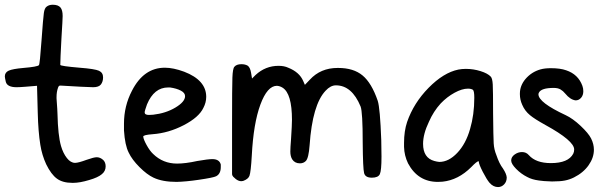

<svg xmlns="http://www.w3.org/2000/svg" viewBox="-68 -758 2523 798"><path d="M126 -730.5Q135.7 -738.3 151.4 -738.3Q173.8 -738.3 183.6 -726.6Q192.4 -715.8 192.4 -691.4Q192.4 -677.7 187.5 -600.6Q182.6 -510.7 182.6 -488.3Q182.6 -483.4 262.7 -476.6Q326.2 -471.7 343.3 -463.9Q360.4 -456.1 360.4 -436.5Q360.4 -418.9 351.6 -407.2Q342.8 -395.5 319.3 -395.5Q316.4 -395.5 268.6 -397.5Q189.5 -401.4 183.6 -402.3H181.6Q175.8 -402.3 172.9 -392.6Q167 -376 167 -354.5Q167 -351.6 167 -348.6Q170.9 -295.9 170.9 -285.2Q172.9 -195.3 185.5 -151.4Q194.3 -121.1 210 -101.1Q225.6 -81.1 244.1 -81.1Q257.8 -81.1 292 -93.8Q322.3 -104.5 334 -104.5Q348.6 -104.5 361.3 -92.8Q371.1 -83 371.1 -66.4Q371.1 -46.9 355.5 -34.2Q339.8 -20.5 302.7 -9.8Q263.7 2 236.3 2H232.4Q192.4 2 168.5 -15.6Q144.5 -33.2 124 -75.2Q106.4 -113.3 99.6 -156.2Q90.8 -210.9 88.9 -289.1L85.9 -401.4L38.1 -397.5Q13.7 -395.5 1 -395.5Q-38.1 -395.5 -43.9 -418Q-47.9 -435.5 -47.9 -440.4Q-47.9 -457 -31.7 -464.4Q-15.6 -471.7 29.3 -475.6Q87.9 -480.5 93.8 -487.3Q97.7 -492.2 104.5 -588.9Q111.3 -683.6 114.3 -704.1Q117.2 -724.6 126 -730.5Z M480.5 -380.9Q529.3 -476.6 617.2 -476.6Q652.3 -476.6 697.3 -460Q789.1 -424.8 789.1 -355.5Q789.1 -332 777.3 -309.6Q758.8 -270.5 695.8 -237.8Q632.8 -205.1 566.4 -200.2Q527.3 -197.3 527.3 -190.4Q528.3 -178.7 541.5 -154.8Q554.7 -130.9 568.4 -118.2Q609.4 -78.1 668 -78.1Q703.1 -78.1 752 -88.9Q796.9 -96.7 814.5 -96.7Q843.8 -96.7 849.6 -74.2Q849.6 -71.3 849.6 -63.5Q849.6 -35.2 830.1 -25.4Q818.4 -19.5 757.8 -10.7Q705.1 -2.9 666 -2Q607.4 -2 570.3 -19.5Q543 -32.2 511.7 -63.5Q480.5 -94.7 466.8 -124Q451.2 -154.3 447.3 -215.8Q447.3 -220.7 447.3 -230.5Q447.3 -240.2 447.3 -244.1Q447.3 -317.4 480.5 -380.9ZM638.7 -394.5H630.9Q572.3 -394.5 543 -324.2Q533.2 -296.9 533.2 -291Q533.2 -280.3 550.8 -280.3Q560.5 -280.3 568.4 -281.2Q621.1 -287.1 661.1 -311Q701.2 -335 701.2 -358.4Q701.2 -372.1 683.6 -381.3Q666 -390.6 638.7 -394.5Z M906.2 -480.5Q915 -491.2 935.5 -491.2Q950.2 -491.2 960.9 -485.4Q971.7 -478.5 975.6 -455.1L979.5 -431.6L994.1 -446.3Q1035.2 -484.4 1089.8 -484.4Q1113.3 -484.4 1129.9 -476.6Q1176.8 -458 1192.4 -420.9L1199.2 -405.3L1219.7 -426.8Q1264.6 -475.6 1335 -475.6H1337.9Q1401.4 -475.6 1439 -444.3Q1476.6 -413.1 1502 -338.9Q1511.7 -308.6 1516.6 -175.8Q1517.6 -148.4 1517.6 -107.4Q1517.6 -48.8 1510.7 -34.2Q1503.9 -19.5 1477.5 -19.5Q1450.2 -19.5 1445.3 -38.6Q1440.4 -57.6 1439.5 -165Q1439.5 -293 1430.7 -315.4Q1394.5 -403.3 1328.1 -403.3Q1305.7 -403.3 1285.2 -380.9Q1230.5 -323.2 1218.8 -154.3Q1214.8 -100.6 1203.1 -88.9Q1193.4 -79.1 1178.7 -79.1Q1157.2 -79.1 1146.5 -95.7Q1138.7 -108.4 1138.7 -127.9Q1138.7 -143.6 1141.6 -179.7Q1145.5 -239.3 1145.5 -259.8Q1145.5 -369.1 1106.4 -393.6Q1095.7 -400.4 1083 -401.4Q1043 -401.4 1014.2 -323.2Q985.4 -245.1 978.5 -111.3Q974.6 -43 968.8 -27.3Q963.9 -13.7 942.4 -5.9Q939.5 -4.9 934.6 -4.9Q923.8 -4.9 912.1 -13.7L901.4 -23.4L897.5 -29.3L896.5 -34.2V-248Q896.5 -397.5 897.9 -435.5Q899.4 -473.6 906.2 -480.5Z M1836.9 -468.8Q1851.6 -471.7 1868.2 -471.7Q1899.4 -471.7 1929.2 -462.4Q1959 -453.1 1971.7 -439.5Q1978.5 -432.6 1980 -406.7Q1981.4 -380.9 1981.4 -287.1Q1982.4 -187.5 1983.9 -162.1Q1985.4 -136.7 1995.1 -113.3Q2006.8 -78.1 2022.5 -57.6Q2037.1 -35.2 2038.1 -20.5Q2038.1 -2.9 2027.3 8.3Q2016.6 19.5 2002 19.5Q1982.4 19.5 1966.8 2Q1955.1 -11.7 1938.5 -43.9Q1921.9 -76.2 1921.9 -86.9Q1921.9 -87.9 1920.9 -87.9Q1914.1 -87.9 1890.6 -63.5Q1836.9 -9.8 1771.5 -2.9Q1764.6 -2 1752 -2Q1668.9 -2 1627.9 -79.1Q1612.3 -111.3 1611.3 -147.5V-164.1Q1611.3 -212.9 1624 -251Q1651.4 -330.1 1713.4 -393.1Q1775.4 -456.1 1836.9 -468.8ZM1897.5 -384.8Q1889.6 -389.6 1877 -389.6Q1852.5 -389.6 1821.3 -372.6Q1790 -355.5 1763.7 -328.1Q1733.4 -294.9 1714.8 -252Q1690.4 -201.2 1690.4 -160.2Q1690.4 -101.6 1737.3 -88.9Q1748 -85.9 1757.8 -85Q1796.9 -85 1832.5 -122.6Q1868.2 -160.2 1885.7 -221.7Q1903.3 -281.2 1903.3 -351.6Q1903.3 -379.9 1897.5 -384.8Z M2178.7 -469.7Q2196.3 -474.6 2221.7 -474.6Q2260.7 -474.6 2285.2 -465.8Q2335 -449.2 2352.5 -401.4Q2356.4 -390.6 2356.4 -378.9Q2356.4 -362.3 2347.2 -351.6Q2337.9 -340.8 2324.2 -340.8Q2301.8 -343.8 2281.2 -369.1Q2272.5 -379.9 2261.7 -386.2Q2251 -392.6 2233.4 -392.6Q2181.6 -392.6 2171.9 -373Q2169.9 -369.1 2169.9 -366.2Q2169.9 -332 2283.2 -279.3Q2312.5 -265.6 2345.2 -234.9Q2377.9 -204.1 2388.7 -182.6Q2400.4 -159.2 2400.4 -135.7Q2400.4 -102.5 2378.4 -71.3Q2356.4 -40 2317.4 -20.5Q2299.8 -11.7 2280.3 -7.8Q2260.7 -3.9 2230.5 -3.9Q2226.6 -3.9 2223.6 -3.9Q2189.5 -4.9 2171.9 -7.8Q2142.6 -11.7 2123 -22.5Q2097.7 -35.2 2077.1 -56.2Q2056.6 -77.1 2056.6 -90.8Q2056.6 -105.5 2070.8 -115.7Q2085 -126 2101.6 -126Q2119.1 -126 2129.9 -113.3Q2159.2 -80.1 2221.7 -80.1Q2293.9 -80.1 2314.5 -119.1Q2318.4 -127 2318.4 -136.7Q2318.4 -172.9 2199.2 -238.3Q2153.3 -263.7 2134.8 -279.3Q2113.3 -296.9 2102.5 -322.3Q2092.8 -343.8 2092.8 -366.2Q2092.8 -367.2 2092.8 -369.1Q2092.8 -401.4 2115.2 -428.7Q2140.6 -459 2178.7 -469.7Z"/></svg>

Font: sage sans
Style: Regular
Weight: 400
Version: Version 001.032